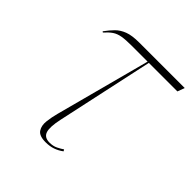

<svg xmlns="http://www.w3.org/2000/svg" viewBox="-153 -645 761 761"><g transform="rotate(45 227.0 -265.0)"><path d="M216 6Q180 6 168.5 -11.5Q157 -29 160 -55Q163 -81 170 -107L276 -506H187Q153 -506 133 -502.5Q113 -499 99 -489.5Q85 -480 69 -462L65 -465Q81 -487 96.5 -502.5Q112 -518 135.5 -527Q159 -536 200 -536H454L443 -506H283L195 -99Q184 -48 191.5 -26Q199 -4 228 -4Q248 -4 263 -11.5Q278 -19 288 -26L292 -19Q276 -7 257.5 -0.5Q239 6 216 6Z"/></g></svg>

Font: Noto Serif Display SemiCondensed Thin
Style: Italic
Weight: 100
Width: 4
Italic angle: -12°
Designer: Monotype Design Team
Foundry: Monotype Imaging Inc.
Version: Version 2.009